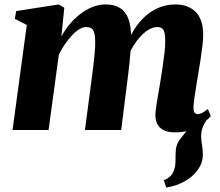

<svg xmlns="http://www.w3.org/2000/svg" viewBox="-20 -570 966 842"><path d="M709 252 698 220.5Q719.5 212 730 199.5Q740.5 187 745 170.5Q749 157.5 749.5 141.2Q750 125 750 106.5Q750 65 769 41.5Q788 18 804 -3L890.5 -49.5Q877 -32 869.5 -13Q862 6 862 26.5Q862 42 865.8 64.8Q869.5 87.5 869.5 109Q869.5 138.5 854.5 163.8Q839.5 189 815.5 208Q793 225.5 765.2 237Q737.5 248.5 709 252ZM262 -536 249 -409.5Q262.5 -435.5 283 -460.8Q303.5 -486 329 -506.2Q354.5 -526.5 383.5 -538.5Q412.5 -550.5 444 -550.5Q481.5 -550.5 506.2 -535Q531 -519.5 543 -487.5Q555 -455.5 555 -406.5Q555 -398.5 554.5 -388.5Q554 -378.5 552.8 -368Q551.5 -357.5 550.5 -348L530.5 -360.5Q546.5 -405.5 568.8 -440.8Q591 -476 619 -500.5Q647 -525 679.8 -537.8Q712.5 -550.5 749.5 -550.5Q805 -550.5 838 -517.8Q871 -485 871 -416.5Q871 -397 867.5 -367.2Q864 -337.5 859 -305.8Q854 -274 849.5 -247Q845.5 -222 840.8 -194.2Q836 -166.5 832.5 -141Q829 -115.5 828.5 -98Q828.5 -80 834.2 -74.8Q840 -69.5 847 -69.5Q855.5 -69.5 865.8 -74.5Q876 -79.5 891.5 -92L904.5 -61Q896.5 -51.5 876.8 -34.5Q857 -17.5 825 -3.5Q793 10.5 748.5 10.5Q715 10.5 696 0Q677 -10.5 669.2 -27.5Q661.5 -44.5 661.5 -64.5Q661.5 -78 665.2 -103.5Q669 -129 674.2 -159.2Q679.5 -189.5 684 -216.5Q688.5 -245.5 693.2 -277.2Q698 -309 701.5 -338.8Q705 -368.5 704.5 -391Q704.5 -426 696.8 -438.8Q689 -451.5 669.5 -451.5Q651.5 -451.5 631.2 -439.5Q611 -427.5 591.8 -405.5Q572.5 -383.5 556.5 -354.2Q540.5 -325 530.5 -290.5L554 -382Q553.5 -360.5 551.8 -338Q550 -315.5 547.8 -292.8Q545.5 -270 542.5 -247L511.5 0H352.5L381 -216.5Q385 -245.5 388.8 -276.8Q392.5 -308 395.2 -337.2Q398 -366.5 397.5 -389Q396.5 -427 387.8 -439.2Q379 -451.5 357.5 -451.5Q343.5 -451.5 327.2 -441.5Q311 -431.5 294.8 -414Q278.5 -396.5 263.8 -374.8Q249 -353 238 -330L193 0H35L97.5 -460.5L45 -487.5L51 -521.5L237.5 -550.5Z"/></svg>

Font: Merriweather 60pt Black
Style: Italic
Weight: 900
Italic angle: -7.8°
Version: Version 2.101